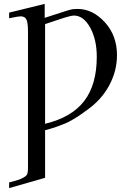

<svg xmlns="http://www.w3.org/2000/svg" viewBox="-20 -740 682 988"><path d="M27 199Q66 188 76 185Q86 182 102 173Q118 164 121 153.5Q124 143 124 123V-578Q124 -623 116 -639.5Q108 -656 86 -656Q74 -656 27 -646V-675L210 -720V-648Q231 -655 254 -662.5Q277 -670 288.5 -673.5Q300 -677 313 -681.5Q326 -686 332.5 -687.5Q339 -689 346 -691Q353 -693 357.5 -693Q362 -693 367 -693.5Q372 -694 379 -694Q457 -694 519.5 -625.5Q582 -557 582 -456Q582 -375 542 -300.5Q502 -226 428 -174Q425 -172 408 -159.5Q391 -147 383 -142Q375 -137 355 -125Q335 -113 317.5 -105.5Q300 -98 272 -88Q244 -78 212 -70V175L27 228ZM212 -103Q349 -136 413.5 -220.5Q478 -305 478 -448Q478 -536 444 -598Q410 -660 360 -660Q343 -660 278 -638Q213 -616 212 -616Z"/></svg>

Font: CMU Serif
Style: Roman
Weight: 500
Version: Version 0.7.0